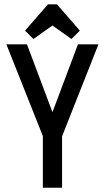

<svg xmlns="http://www.w3.org/2000/svg" viewBox="-20 -877 490 897"><path d="M439.9 -669.9 270 -240.2V0H180.2V-241.2L9.8 -669.9H106L225.1 -353L344.2 -669.9ZM353 -733.9 314 -694.8 225.1 -757.8 136.2 -694.8 97.2 -733.9 204.1 -856.9H246.1Z"/></svg>

Font: Unica One
Style: Bold
Weight: 400
Designer: Eduardo Rodriguez Tunni
Foundry: Eduardo Rodriguez Tunni
Version: Version 1.001